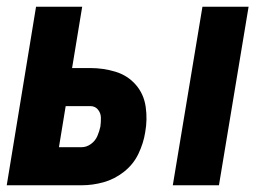

<svg xmlns="http://www.w3.org/2000/svg" viewBox="-31 -550 771 570"><path d="M482 0H619L707 -530H570ZM-11 0H212Q244 0 276.5 -9Q309 -18 337 -40Q365 -62 380 -93.5Q395 -125 400 -157Q407 -195 401.5 -233Q396 -271 372 -298.5Q348 -326 312 -337Q276 -348 237 -348H183L213 -530H76ZM144 -113 164 -235H237Q251 -235 259.5 -225Q268 -215 268.5 -201.5Q269 -188 267 -174Q264 -160 258 -146Q252 -132 239 -122.5Q226 -113 211 -113Z"/></svg>

Font: Iosevka Sparkle XBdObl
Style: Regular
Weight: 800
Italic angle: -9°
Designer: Belleve Invis
Foundry: Belleve Invis
Version: Version 4.5.0; ttfautohint (v1.8.3)